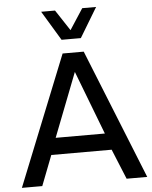

<svg xmlns="http://www.w3.org/2000/svg" viewBox="-64 -1052 877 1105"><g transform="rotate(-5 374.5 -500.0)"><path d="M318.8 -829.1 215.8 -1000H295.9L375 -879.9L453.1 -1000H533.2L430.2 -829.1ZM550.8 -173.8H202.1L134.8 0H17.1L317.9 -750H439.9L741.2 0H622.1ZM520 -270 378.9 -638.2 235.8 -270Z"/></g></svg>

Font: Oakes Grotesk Medium
Style: Regular
Weight: 500
Designer: Samuel Oakes
Foundry: Samuel Oakes
Version: Version 1.000;PS 001.000;hotconv 1.0.88;makeotf.lib2.5.64775